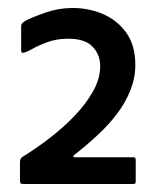

<svg xmlns="http://www.w3.org/2000/svg" viewBox="-20 -711 392 481"><path d="M41 -250Q34 -250 32 -251.5Q30 -253 30 -259V-305Q30 -315 38 -319Q69 -338 103 -364Q137 -390 166 -420Q195 -450 213 -482Q231 -514 231 -545Q231 -574 212 -594Q193 -614 151 -614Q122 -614 99 -605.5Q76 -597 61 -588.5Q46 -580 39 -579Q33 -577 33 -585V-644Q33 -649 34.5 -651.5Q36 -654 44 -659Q61 -668 94 -679.5Q127 -691 162 -691Q202 -691 237.5 -676Q273 -661 296 -629.5Q319 -598 319 -548Q319 -516 307 -485.5Q295 -455 274 -427Q253 -399 225 -373Q197 -347 165 -322Q163 -321 164 -319Q165 -317 167 -317H314Q320 -317 320 -311V-259Q320 -253 319 -251.5Q318 -250 310 -250Z"/></svg>

Font: Glory SemiBold
Style: Regular
Weight: 600
Designer: Robert Leuschke
Foundry: Robert Leuschke
Version: Version 1.011